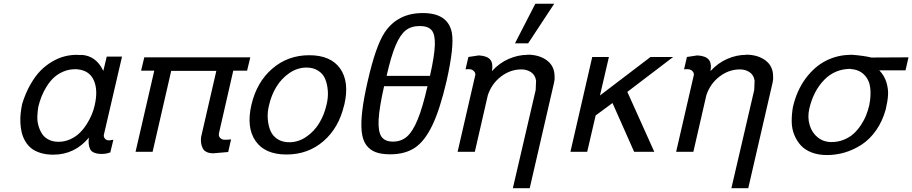

<svg xmlns="http://www.w3.org/2000/svg" viewBox="-20 -805 4837 1018"><path d="M395 -437V-438Q394.5 -438 393.6 -437.5Q392.6 -437 392.1 -437Q391.1 -437 389.6 -437.5Q388.2 -438 387.2 -438H378.9Q345.2 -438 315.9 -425.5Q286.6 -413.1 265.6 -393.6Q244.6 -374 227.8 -347.2Q210.9 -320.3 200.4 -293.7Q189.9 -267.1 183.1 -238.8Q178.7 -212.4 178 -186.3Q177.2 -160.2 184.6 -136Q191.9 -111.8 204.3 -93.5Q216.8 -75.2 239 -64.2Q261.2 -53.2 290 -53.2Q322.8 -53.2 352.1 -66.4Q381.3 -79.6 402.1 -99.9Q422.9 -120.1 439.7 -146.7Q456.5 -173.3 466.6 -197.8Q476.6 -222.2 481.9 -246.1Q500.5 -325.7 478 -377.7Q455.6 -429.7 395 -437ZM409.2 -513.2 410.2 -514.2Q489.3 -510.3 527.8 -429.2L545.9 -504.9H627L530.8 -90.8Q528.3 -80.1 535.9 -70.6Q543.5 -61 556.2 -61H561Q566.4 -61 581.1 -64L564.9 2.9Q543.5 11.2 520 11.2Q494.6 11.2 479 4.4Q463.4 -2.4 457.8 -14.4Q452.1 -26.4 450.4 -42Q448.7 -57.6 451.2 -75.2Q376 15.1 262.2 15.1Q224.1 15.1 194.1 5.6Q164.1 -3.9 145 -19.5Q126 -35.2 113.3 -57.4Q100.6 -79.6 95 -103.3Q89.4 -127 88.1 -154.1Q86.9 -181.2 89.6 -204.8Q92.3 -228.5 97.2 -252.9Q114.7 -310.5 140.9 -356.4Q167 -402.3 195.8 -431.2Q224.6 -460 258.1 -479.2Q291.5 -498.5 323 -506.3Q354.5 -514.2 386.2 -514.2Q401.4 -514.2 409.2 -513.2Z M728 -430.2 745.1 -501H1307.1L1290 -430.2H1216.8L1141.1 -99.1Q1137.7 -83 1147.5 -73.5Q1157.2 -64 1171.9 -64H1181.2Q1189.5 -64 1205.1 -65.9L1189.9 1L1110.8 7.8Q1089.4 7.8 1075.2 0.7Q1061 -6.3 1054.7 -19.3Q1048.3 -32.2 1046.4 -45.9Q1044.4 -59.6 1045.9 -77.1L1127 -429.2H887.7L789.1 0H698.7L797.9 -430.2Z M1710.9 -248Q1720.7 -286.1 1718.3 -321.8Q1715.8 -357.4 1704.6 -385.3Q1693.4 -413.1 1667.5 -429.9Q1641.6 -446.8 1605 -446.8Q1556.6 -446.8 1514.4 -417.7Q1472.2 -388.7 1445.3 -344.5Q1418.5 -300.3 1406.7 -248Q1397 -210.4 1399.7 -175Q1402.3 -139.6 1413.8 -112.1Q1425.3 -84.5 1451.2 -67.6Q1477.1 -50.8 1513.7 -50.8Q1562 -50.8 1604 -79.6Q1646 -108.4 1672.6 -152.3Q1699.2 -196.3 1710.9 -248ZM1805.7 -250 1804.7 -248Q1776.9 -127.4 1695.1 -56.6Q1613.3 14.2 1499 14.2Q1384.8 14.2 1335 -57.4Q1285.2 -128.9 1313 -249Q1340.8 -369.1 1423.3 -440.7Q1505.9 -512.2 1619.6 -512.2Q1733.9 -512.2 1783.7 -441.4Q1833.5 -370.6 1805.7 -250Z M2246.6 -348.1H2016.6Q1990.7 -233.9 1987.5 -170.4Q1984.4 -106.9 2002.4 -80.6Q2020.5 -54.2 2063.5 -54.2Q2106.9 -54.2 2137.5 -80.6Q2168 -106.9 2194.3 -170.7Q2220.7 -234.4 2246.6 -348.1ZM2259.8 -402.8Q2283.7 -508.8 2285.6 -565.4Q2287.6 -622.1 2268.8 -644.5Q2250 -667 2205.6 -667Q2161.1 -667 2131.8 -644.5Q2102.5 -622.1 2078.1 -565.2Q2053.7 -508.3 2029.8 -402.8ZM2347.7 -375Q2312.5 -224.1 2271.7 -139.6Q2231 -55.2 2178.7 -21Q2126.5 13.2 2048.8 13.2Q2002.4 13.2 1971.7 1.7Q1940.9 -9.8 1921.6 -36.4Q1902.3 -63 1897.7 -108.2Q1893.1 -153.3 1900.9 -218.5Q1908.7 -283.7 1929.7 -375Q1971.7 -560.1 2019.5 -632.8Q2088.4 -735.8 2221.7 -735.8Q2354.5 -735.8 2375.5 -632.8Q2389.6 -561.5 2347.7 -375Z M2776.4 -514.2V-515.1Q2838.9 -515.1 2879.6 -484.9Q2920.4 -454.6 2920.4 -399.9V-382.8Q2919.9 -380.4 2918.9 -374.5Q2918 -368.7 2917.5 -366.2L2788.6 192.9H2699.2L2820.3 -328.1L2822.3 -377.9Q2817.4 -407.7 2795.4 -422.4Q2773.4 -437 2744.6 -437Q2685.5 -437 2636 -398.9Q2586.4 -360.8 2566.4 -299.8L2497.6 0H2406.2L2500.5 -409.2Q2500.5 -420.9 2491 -429.4Q2481.4 -438 2468.3 -438H2455.6Q2454.1 -438 2451.9 -437.5Q2449.7 -437 2448.2 -437L2463.4 -502.9L2518.6 -511.2Q2562 -508.8 2578.9 -489.3Q2595.7 -469.7 2588.4 -428.2Q2628.4 -471.7 2677.7 -492.9Q2727.1 -514.2 2776.4 -514.2ZM2918.5 -785.2 2780.3 -575.2H2710.4L2818.4 -785.2Z M3004.4 0 3120.1 -502.9H3208.5L3161.1 -298.8L3429.2 -502.9H3549.3L3306.2 -317.9L3449.2 0H3342.3L3227.5 -258.8L3138.2 -192.9L3093.3 0Z M3935.1 -514.2V-515.1Q3997.6 -515.1 4038.3 -484.9Q4079.1 -454.6 4079.1 -399.9V-382.8Q4078.6 -380.4 4077.6 -374.5Q4076.7 -368.7 4076.2 -366.2L3947.3 192.9H3857.9L3979 -328.1L3981 -377.9Q3976.1 -407.7 3954.1 -422.4Q3932.1 -437 3903.3 -437Q3844.2 -437 3794.7 -398.9Q3745.1 -360.8 3725.1 -299.8L3656.2 0H3564.9L3659.2 -409.2Q3659.2 -420.9 3649.7 -429.4Q3640.1 -438 3627 -438H3614.3Q3612.8 -438 3610.6 -437.5Q3608.4 -437 3606.9 -437L3622.1 -502.9L3677.2 -511.2Q3720.7 -508.8 3737.5 -489.3Q3754.4 -469.7 3747.1 -428.2Q3787.1 -471.7 3836.4 -492.9Q3885.7 -514.2 3935.1 -514.2Z M4489.3 -439 4490.2 -439.9Q4407.2 -439.9 4350.1 -381.6Q4293 -323.2 4271 -229Q4260.7 -183.1 4272.7 -142.3Q4284.7 -101.6 4315.4 -76.7Q4346.2 -51.8 4388.2 -51.8Q4423.3 -51.8 4454.1 -64.2Q4484.9 -76.7 4506.3 -96.4Q4527.8 -116.2 4545.2 -142.6Q4562.5 -168.9 4572.5 -194.6Q4582.5 -220.2 4588.9 -247.1Q4599.1 -298.3 4594 -340.1Q4588.9 -381.8 4561.5 -409.2Q4534.2 -436.5 4489.3 -439ZM4491.2 -514.2V-515.1Q4561 -509.8 4600.1 -500L4796.9 -501L4781.2 -432.1H4642.1Q4668.9 -404.3 4679.7 -369.1Q4690.4 -334 4688.5 -301.3Q4686.5 -268.6 4676.3 -225.1Q4658.7 -161.6 4624.8 -113.5Q4590.8 -65.4 4547.6 -37.6Q4504.4 -9.8 4458.5 3.7Q4412.6 17.1 4364.3 17.1Q4318.8 17.1 4283.4 3.4Q4248 -10.3 4226.3 -33.9Q4204.6 -57.6 4191.4 -89.8Q4178.2 -122.1 4177.7 -159.4Q4177.2 -196.8 4184.1 -237.8Q4204.6 -325.7 4251.7 -389.2Q4298.8 -452.6 4360.1 -483.4Q4421.4 -514.2 4491.2 -514.2Z"/></svg>

Font: Perun
Style: Italic
Weight: 400
Italic angle: -12°
Foundry: Stefan Peev, Context Ltd
Version: Version 001.000